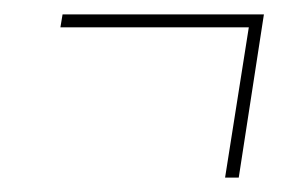

<svg xmlns="http://www.w3.org/2000/svg" viewBox="-20 -424 414 267"><path d="M64 -386 67 -404H347L312 -177H293L326 -386Z"/></svg>

Font: Georama SemiCondensed Thin
Style: Italic
Weight: 100
Width: 4
Italic angle: -9°
Designer: Jean-Baptiste Levee
Foundry: Production Type
Version: Version 1.000